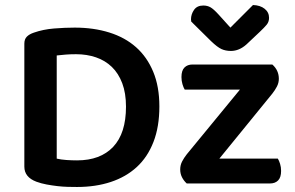

<svg xmlns="http://www.w3.org/2000/svg" viewBox="-20 -731 1174 765"><path d="M482 -306Q482 -360 467 -399.5Q452 -439 425.5 -464.5Q399 -490 362.5 -502.5Q326 -515 283 -515Q260 -515 241.5 -513.5Q223 -512 206 -510V-99Q223 -95 244.5 -93.5Q266 -92 287 -92Q380 -92 431 -146Q482 -200 482 -306ZM615 -307Q615 -226 591.5 -165.5Q568 -105 525 -65.5Q482 -26 421.5 -6Q361 14 287 14Q270 14 250 13.5Q230 13 208.5 10.5Q187 8 165.5 4Q144 0 125 -7Q77 -25 77 -67V-557Q77 -575 87 -585Q97 -595 115 -601Q152 -614 195.5 -617.5Q239 -621 278 -621Q353 -621 415.5 -601.5Q478 -582 522 -543Q566 -504 590.5 -445Q615 -386 615 -307ZM724 0Q712 -11 705 -25Q698 -39 698 -56Q698 -73 705.5 -87.5Q713 -102 724 -116L936 -374H716Q711 -382 707 -395.5Q703 -409 703 -424Q703 -450 715 -462Q727 -474 747 -474H1065Q1091 -451 1091 -417Q1091 -401 1083.5 -386.5Q1076 -372 1065 -358L854 -99H1087Q1092 -91 1096 -78Q1100 -65 1100 -50Q1100 -24 1088 -12Q1076 0 1056 0ZM898 -621 988 -711Q1017 -710 1034.5 -696Q1052 -682 1052 -660Q1052 -644 1042.5 -632.5Q1033 -621 1015 -604L962 -554Q933 -528 900 -528Q879 -528 862.5 -535.5Q846 -543 821 -567L742 -645Q741 -649 741 -654Q741 -674 753 -691.5Q765 -709 790 -709Q806 -709 818.5 -702Q831 -695 851 -673Z"/></svg>

Font: Baloo Bhai 2 SemiBold
Style: Regular
Weight: 600
Designer: Supriya Tembe, Noopur Datye and Ek Type
Foundry: Ek Type
Version: Version 1.640;PS 1.000;hotconv 16.6.51;makeotf.lib2.5.65220;